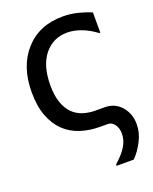

<svg xmlns="http://www.w3.org/2000/svg" viewBox="-142 -637 732 918"><g transform="rotate(-20 224.0 -178.5)"><path d="M448.2 46.9Q448.2 89.4 426.8 131.1Q405.3 172.9 377 201.2H289.6V194.3Q330.1 158.2 348.1 127.9Q366.2 97.7 366.2 64Q366.2 38.1 352.8 18.6Q339.4 -1 318.4 -1H279.8Q226.6 -1 180.4 -15.9Q134.3 -30.8 100.6 -63Q66.9 -95.2 47.6 -146Q28.3 -196.8 28.3 -268.1Q28.3 -398.4 99.4 -478.3Q170.4 -558.1 291 -558.1Q331.1 -558.1 368.4 -548.6Q405.8 -539.1 434.1 -526.9V-423.8H428.7Q390.6 -452.1 354 -465.3Q317.4 -478.5 284.7 -478.5Q212.9 -478.5 168.2 -423.6Q123.5 -368.7 123.5 -268.1Q123.5 -216.3 136.2 -180.2Q148.9 -144 170.9 -122.1Q193.4 -100.1 222.9 -90.8Q252.4 -81.5 285.2 -81.5H330.6Q383.3 -81.5 415.8 -44.2Q448.2 -6.8 448.2 46.9Z"/></g></svg>

Font: IranNastaliq
Style: Regular
Weight: 400
Designer: Hossein Zahedi
Version: Version 1.5